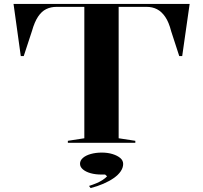

<svg xmlns="http://www.w3.org/2000/svg" viewBox="-20 -728 1035 979"><path d="M326 0V-10L410 -23V-693H268Q239 -693 215.5 -681.5Q192 -670 174 -643Q156 -616 143 -570L101 -442H86L49 -708H947L909 -442H894L853 -568Q841 -615 822.5 -642Q804 -669 780.5 -681Q757 -693 728 -693H585V-23L670 -10V0ZM442 231 434 220Q453 214 471 206.5Q489 199 503.5 189.5Q518 180 526 171L516 162H497Q466 162 441.5 155Q417 148 402.5 135.5Q388 123 388 107Q388 90 403 77Q418 64 443.5 57Q469 50 499 50Q529 50 553.5 57.5Q578 65 593 77.5Q608 90 608 108Q608 127 595.5 145.5Q583 164 560 180Q537 196 507 209Q477 222 442 231Z"/></svg>

Font: Kalnia SemiExpanded
Style: Regular
Weight: 400
Width: 6
Designer: Frida Medrano
Foundry: Frida Medrano
Version: Version 1.105